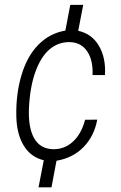

<svg xmlns="http://www.w3.org/2000/svg" viewBox="-20 -664 508 803"><path d="M200.7 -40Q248.5 -38.6 284.4 -71Q320.3 -103.5 335.9 -163.1L386.7 -163.6Q374 -94.7 329.6 -49.1Q285.2 -3.4 216.3 8.3L195.3 119.6H141.1L163.1 6.3Q108.9 -6.8 79.6 -54.4Q50.3 -102.1 48.3 -175.3Q45.9 -268.6 69.6 -348.9Q93.3 -429.2 140.6 -477.1Q188 -524.9 253.4 -536.1L273.9 -643.6H328.1L307.1 -535.2Q364.7 -522.5 394 -471.9Q423.3 -421.4 418.9 -350.1H367.2Q369.6 -412.6 344.5 -449.5Q319.3 -486.3 273.4 -487.8Q224.6 -489.3 187.5 -457.8Q150.4 -426.3 127.7 -362.5Q105 -298.8 101.1 -210.9Q97.7 -130.4 122.6 -86.2Q147.5 -42 200.7 -40Z"/></svg>

Font: TypoPRO Roboto
Style: Italic
Weight: 300
Italic angle: -12°
Designer: Google
Version: Version 2.136; 2016